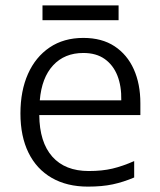

<svg xmlns="http://www.w3.org/2000/svg" viewBox="-20 -684 596 714"><path d="M290 -543Q359 -543 406 -512Q453 -481 477.5 -426.5Q502 -372 502 -300V-256H126Q127 -155 174.5 -101.5Q222 -48 310 -48Q360 -48 398 -57Q436 -66 479 -85V-24Q439 -7 399.5 1.5Q360 10 307 10Q229 10 172.5 -22.5Q116 -55 86 -116Q56 -177 56 -262Q56 -346 84 -409Q112 -472 164.5 -507.5Q217 -543 290 -543ZM290 -487Q220 -487 177.5 -441Q135 -395 128 -311H431Q432 -364 416.5 -403Q401 -442 369.5 -464.5Q338 -487 290 -487ZM421 -664V-609H138V-664Z"/></svg>

Font: Noto Sans Oriya Light
Style: Regular
Weight: 300
Version: Version 2.003